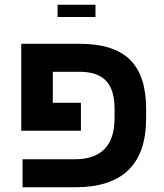

<svg xmlns="http://www.w3.org/2000/svg" viewBox="-20 -791 692 811"><path d="M463.9 -333Q463.9 -411.1 428.2 -449.5Q392.6 -487.8 315.9 -487.8H203.1V-356.9H321.8V-238.8H69.8V-606H316.9Q460.4 -606 528.8 -539.1Q597.2 -472.2 597.2 -331.1V-291Q597.2 0 297.9 0H75.2V-118.2H294.9Q463.9 -118.2 463.9 -292ZM223.1 -771H383.3V-719.2H223.1Z"/></svg>

Font: Liberation Sans
Style: Bold
Weight: 700
Designer: Steve Matteson
Foundry: Ascender Corporation
Version: Version 2.1.5